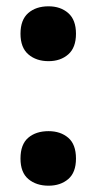

<svg xmlns="http://www.w3.org/2000/svg" viewBox="-20 -577 304 609"><path d="M45 -470Q45 -426 70 -404.5Q95 -383 134 -383Q172 -383 196.5 -404.5Q221 -426 221 -470Q221 -514 196.5 -535.5Q172 -557 134 -557Q94 -557 69.5 -535.5Q45 -514 45 -470ZM45 -74Q45 -30 70 -9Q95 12 134 12Q172 12 196.5 -9Q221 -30 221 -74Q221 -119 196.5 -140Q172 -161 134 -161Q94 -161 69.5 -140Q45 -119 45 -74Z"/></svg>

Font: Noto Sans Display SemiCondensed Extra
Style: Regular
Weight: 800
Width: 4
Designer: Monotype Design Team
Foundry: Monotype Imaging Inc.
Version: Version 1.900